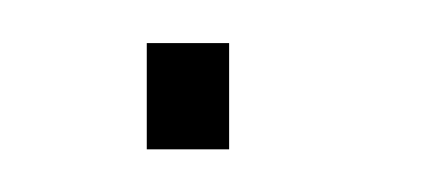

<svg xmlns="http://www.w3.org/2000/svg" viewBox="-20 -70 201 90"><path d="M87.4 -49.8H48.8V0H87.4Z"/></svg>

Font: SaysetthaMai Thin
Style: Regular
Weight: 100
Designer: John M. Durdin
Foundry: Lao Script for Windows
Version: Version 1.101